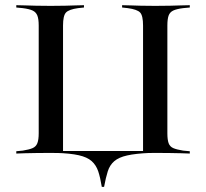

<svg xmlns="http://www.w3.org/2000/svg" viewBox="-20 -591 792 739"><path d="M129 -201.6V-492.7Q129 -517.7 123.8 -531Q118.5 -544.4 105.6 -550.4Q92.7 -556.5 67.7 -559.7L42.7 -562.1V-571Q58.1 -571 77 -570.2Q96 -569.4 118.5 -569Q141.1 -568.5 166.1 -568.5H175H183.9Q208.9 -568.5 230.6 -569Q252.4 -569.4 270.6 -570.2Q288.7 -571 303.2 -571V-562.1L280.6 -559.7Q245.2 -554.8 233.9 -542.7Q222.6 -530.6 222.6 -492.7V-201.6ZM530.6 -201.6V-492.7Q530.6 -530.6 519.4 -542.7Q508.1 -554.8 471.8 -559.7L450 -562.1V-571Q464.5 -571 482.7 -570.2Q500.8 -569.4 522.2 -569Q543.5 -568.5 568.5 -568.5H576.6H586.3Q612.1 -568.5 634.7 -569Q657.3 -569.4 676.2 -570.2Q695.2 -571 710.5 -571V-562.1L684.7 -559.7Q659.7 -556.5 646.8 -550.4Q633.9 -544.4 629 -531Q624.2 -517.7 624.2 -492.7V-201.6ZM166.1 -2.4Q141.1 -2.4 118.5 -2Q96 -1.6 77 -1.2Q58.1 -0.8 42.7 0V-8.9L67.7 -11.3Q92.7 -15.3 105.6 -21Q118.5 -26.6 123.8 -39.9Q129 -53.2 129 -78.2V-201.6H222.6V-9.7H530.6V-201.6H624.2V-78.2Q624.2 -53.2 629 -39.9Q633.9 -26.6 646.8 -21Q659.7 -15.3 684.7 -11.3L710.5 -8.9V0Q695.2 -0.8 676.2 -1.2Q657.3 -1.6 634.7 -2Q612.1 -2.4 586.3 -2.4H577.4Q567.7 -2.4 542.7 -2Q517.7 -1.6 486.7 -1.2Q455.6 -0.8 425.8 -0.4Q396 0 375.8 0Q355.6 0 325.4 -0.4Q295.2 -0.8 264.5 -1.2Q233.9 -1.6 209.7 -2Q185.5 -2.4 175 -2.4ZM371.8 128.2Q366.1 92.7 358.1 68.5Q350 44.4 332.7 29Q315.3 13.7 283.1 6.5Q250.8 -0.8 196.8 -2.4L201.6 -4.8L293.5 -1.6H460.5L552.4 -4.8L556.5 -2.4Q501.6 0 469.4 7.3Q437.1 14.5 419.8 29.4Q402.4 44.4 394.8 68.5Q387.1 92.7 380.6 128.2Z"/></svg>

Font: Playfair 144pt SemiExpanded Medium
Style: Regular
Weight: 500
Width: 6
Designer: Claus Eggers Sørensen
Foundry: Claus Eggers Sørensen
Version: Version 2.203